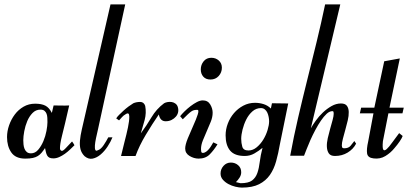

<svg xmlns="http://www.w3.org/2000/svg" viewBox="-20 -710 1865 874"><path d="M319 -49Q310 -40 299 -29.5Q288 -19 275.5 -10Q263 -1 249.5 5Q236 11 223 11Q211 11 204.5 7.5Q198 4 194.5 -2.5Q191 -9 189 -17.5Q187 -26 185 -36Q177 -24 169.5 -15Q162 -6 152.5 0Q143 6 129.5 9Q116 12 95 12Q51 12 31.5 -16Q12 -44 12 -86Q12 -113 21.5 -140Q31 -167 47.5 -189Q64 -211 87.5 -224.5Q111 -238 140 -238Q169 -238 186.5 -229Q204 -220 216 -196L224 -230Q242 -230 259.5 -229.5Q277 -229 295 -230Q284 -181 276 -148Q268 -115 262.5 -93Q257 -71 255 -57.5Q253 -44 253 -35Q253 -25 262 -23Q269 -24 281.5 -38Q294 -52 308 -66Q311 -62 314 -57.5Q317 -53 319 -49ZM86 -72Q86 -63 87 -52.5Q88 -42 91.5 -33Q95 -24 102 -18Q109 -12 121 -12Q140 -12 154 -28.5Q168 -45 177.5 -67.5Q187 -90 191.5 -114Q196 -138 196 -154Q196 -163 195.5 -173.5Q195 -184 192 -192Q189 -200 182.5 -205.5Q176 -211 164 -211Q143 -211 128 -195.5Q113 -180 104 -158.5Q95 -137 90.5 -113Q86 -89 86 -72Z M426 -121Q421 -100 417 -81Q413 -62 412 -48Q411 -34 414 -27.5Q417 -21 425 -26Q439 -30 452 -49.5Q465 -69 473 -85H492Q484 -65 470 -43.5Q456 -22 438.5 -7Q421 8 402 12Q383 16 365 1Q351 -13 346.5 -30.5Q342 -48 344 -70.5Q346 -93 352.5 -121Q359 -149 367 -184L483 -690H550Z M509 -171Q513 -178 522.5 -187.5Q532 -197 543 -207Q554 -217 565.5 -225.5Q577 -234 587 -240Q601 -246 618 -246Q635 -246 641 -228Q647 -196 638.5 -164Q630 -132 621 -103Q647 -138 669.5 -176Q692 -214 727 -240Q734 -244 743.5 -245.5Q753 -247 762 -245.5Q771 -244 778.5 -238.5Q786 -233 789 -224Q793 -212 791 -200.5Q789 -189 781 -179.5Q773 -170 761 -164Q749 -158 734 -158Q709 -158 703 -189Q674 -147 644 -97Q614 -47 597 0H531Q537 -27 546.5 -63Q556 -99 562.5 -130Q569 -161 568.5 -180Q568 -199 555 -192Q541 -184 535.5 -177Q530 -170 522 -162Z M938 -348Q917 -348 905.5 -361Q894 -374 894 -394Q894 -415 907 -431Q920 -447 942 -447Q962 -447 976 -434.5Q990 -422 990 -402Q990 -380 975.5 -364Q961 -348 938 -348ZM903 -253Q926 -253 937 -234.5Q948 -216 948 -197Q948 -177 939.5 -156Q931 -135 921.5 -113.5Q912 -92 903.5 -71Q895 -50 895 -31Q895 -27 896 -20.5Q897 -14 903 -14Q911 -14 918.5 -19.5Q926 -25 932 -32.5Q938 -40 943 -48.5Q948 -57 951 -62L970 -53Q954 -27 935 -7.5Q916 12 884 12Q863 12 843 0Q823 -12 823 -34Q823 -51 835 -80.5Q847 -110 860 -138.5Q873 -167 880 -188.5Q887 -210 878 -210Q869 -210 863 -208.5Q857 -207 850.5 -202.5Q844 -198 835 -189.5Q826 -181 812 -167L800 -181Q807 -190 819.5 -202.5Q832 -215 847 -226.5Q862 -238 876.5 -245.5Q891 -253 903 -253Z M1141 -242Q1161 -242 1180 -236Q1199 -230 1213 -216L1218 -240L1292 -239L1254 -53Q1247 -12 1237 24Q1227 60 1208.5 86.5Q1190 113 1159.5 128.5Q1129 144 1081 144Q1069 144 1052 140Q1035 136 1020 128Q1005 120 994.5 108Q984 96 984 80Q984 60 997.5 45Q1011 30 1031 30Q1050 30 1064 42Q1078 54 1078 74Q1078 87 1070.5 98.5Q1063 110 1054 119L1075 124Q1111 124 1127.5 111.5Q1144 99 1151.5 77.5Q1159 56 1162.5 26.5Q1166 -3 1175 -37Q1158 -23 1138 -11.5Q1118 0 1094 0Q1048 0 1027.5 -24.5Q1007 -49 1007 -94Q1007 -121 1017 -147.5Q1027 -174 1045 -195Q1063 -216 1087.5 -229Q1112 -242 1141 -242ZM1078 -78Q1078 -59 1083 -42Q1088 -25 1111 -25Q1131 -25 1148.5 -39.5Q1166 -54 1178.5 -74.5Q1191 -95 1198 -118Q1205 -141 1205 -158Q1205 -167 1203 -177.5Q1201 -188 1197 -197Q1193 -206 1185.5 -212Q1178 -218 1168 -218Q1146 -218 1129 -203Q1112 -188 1101 -166Q1090 -144 1084 -120Q1078 -96 1078 -78Z M1395 -126Q1404 -142 1418 -161.5Q1432 -181 1450 -198Q1468 -215 1489 -227Q1510 -239 1532 -239Q1551 -239 1559 -228.5Q1567 -218 1567.5 -200.5Q1568 -183 1563 -162Q1558 -141 1552 -119.5Q1546 -98 1541 -79Q1536 -60 1536 -48Q1536 -47 1537 -41Q1538 -35 1547 -35Q1566 -35 1575.5 -46Q1585 -57 1593 -68L1601 -56Q1588 -31 1562.5 -15.5Q1537 0 1505 0Q1485 0 1477 -11.5Q1469 -23 1468 -41Q1467 -59 1472 -81Q1477 -103 1483 -124Q1489 -145 1494 -163.5Q1499 -182 1499 -192Q1499 -194 1498.5 -199Q1498 -204 1493 -204Q1480 -204 1467 -192Q1454 -180 1441 -161Q1428 -142 1415.5 -118.5Q1403 -95 1393 -72.5Q1383 -50 1375.5 -30.5Q1368 -11 1364 -1H1301Q1317 -88 1337 -174Q1357 -260 1378.5 -346Q1400 -432 1421 -518Q1442 -604 1460 -690H1529Z M1624 -220H1684L1729 -431L1800 -444L1753 -220H1818L1812 -194H1748L1723 -67Q1720 -35 1725 -28.5Q1730 -22 1740.5 -31.5Q1751 -41 1765.5 -61.5Q1780 -82 1797 -104L1813 -91Q1810 -82 1799.5 -66.5Q1789 -51 1775 -35Q1758 -14 1734 0.5Q1710 15 1680 11Q1654 8 1651 -11.5Q1648 -31 1656 -66L1680 -194H1618Z"/></svg>

Font: Lucien Schoenschriftv CAT
Style: Regular
Weight: 400
Designer: Lucian Bernhard 1928
Foundry: CAT-Fonts Peter Wiegel
Version: Version 1.000